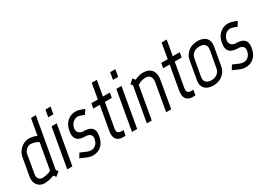

<svg xmlns="http://www.w3.org/2000/svg" viewBox="-8 -1406 2940 2128"><g transform="rotate(-30 1461.5 -341.5)"><path d="M314 -414Q288 -432 259.5 -439Q231 -446 216 -446Q201 -446 186.5 -440Q172 -434 160 -423.5Q148 -413 139.5 -398.5Q131 -384 128 -368L87 -131Q81 -99 98.5 -76.5Q116 -54 146 -54Q155 -54 171 -56.5Q187 -59 204 -63Q221 -67 235.5 -72.5Q250 -78 256 -85ZM365 -694H427L314 -56L335 -32L282 12L258 -18Q225 -3 190.5 3Q156 9 136 9Q107 9 84.5 -2Q62 -13 47 -32.5Q32 -52 26 -78.5Q20 -105 25 -135L66 -365Q71 -395 86 -421Q101 -447 123 -466.5Q145 -486 171.5 -497.5Q198 -509 227 -509Q242 -509 269 -505.5Q296 -502 328 -485Z M550 -695H616L600 -605H534ZM516 -500H582L494 0H428Z M919 -141Q906 -66 862 -28Q818 10 758 10Q740 10 721 6.5Q702 3 684 -5L604 -39L638 -94L719 -59Q743 -50 769 -50Q800 -50 826 -74.5Q852 -99 860 -145Q863 -164 858 -177.5Q853 -191 843 -199Q833 -207 820 -211Q807 -215 795 -215Q759 -215 730.5 -222Q702 -229 684.5 -245.5Q667 -262 660.5 -289.5Q654 -317 662 -359Q668 -396 684 -424.5Q700 -453 722 -472Q744 -491 771 -500.5Q798 -510 828 -510Q846 -510 863 -505.5Q880 -501 900 -494L936 -480L901 -425Q877 -434 863.5 -439Q850 -444 842 -446Q834 -448 830 -448.5Q826 -449 822 -449H817Q786 -449 757.5 -424Q729 -399 721 -354Q718 -335 723.5 -320.5Q729 -306 739.5 -296Q750 -286 763.5 -281Q777 -276 789 -276Q821 -276 848 -270.5Q875 -265 893.5 -250Q912 -235 919 -209Q926 -183 919 -141Z M1098 -439H1015L1026 -501H1109L1143 -695H1208L1174 -501H1263L1252 -439H1163L1108 -128Q1102 -92 1117.5 -78.5Q1133 -65 1158 -65H1186L1174 1H1141Q1115 1 1094.5 -6.5Q1074 -14 1060.5 -30.5Q1047 -47 1042.5 -72Q1038 -97 1044 -133Z M1379 -695H1445L1429 -605H1363ZM1345 -500H1411L1323 0H1257Z M1817 -425Q1825 -399 1822.5 -374Q1820 -349 1815 -322L1759 0H1694L1756 -352Q1763 -398 1743 -422.5Q1723 -447 1693 -447Q1676 -447 1648.5 -442.5Q1621 -438 1583 -415L1510 0H1447L1525 -443L1505 -466L1557 -511L1582 -481Q1639 -509 1687 -509Q1709 -509 1730.5 -504.5Q1752 -500 1769 -490Q1786 -480 1798.5 -464Q1811 -448 1817 -425Z M1992 -439H1909L1920 -501H2003L2037 -695H2102L2068 -501H2157L2146 -439H2057L2002 -128Q1996 -92 2011.5 -78.5Q2027 -65 2052 -65H2080L2068 1H2035Q2009 1 1988.5 -6.5Q1968 -14 1954.5 -30.5Q1941 -47 1936.5 -72Q1932 -97 1938 -133Z M2459 -358Q2464 -388 2456.5 -405.5Q2449 -423 2435.5 -432.5Q2422 -442 2405.5 -445Q2389 -448 2377 -448Q2365 -448 2347.5 -445Q2330 -442 2313 -432.5Q2296 -423 2282 -405.5Q2268 -388 2263 -358L2225 -147Q2220 -117 2227.5 -99Q2235 -81 2249 -71.5Q2263 -62 2279.5 -58.5Q2296 -55 2308 -55Q2320 -55 2337 -58.5Q2354 -62 2371 -71.5Q2388 -81 2402 -99Q2416 -117 2421 -147ZM2478 -140Q2470 -93 2447.5 -64.5Q2425 -36 2398 -20Q2371 -4 2343.5 1Q2316 6 2297 6Q2278 6 2252 1Q2226 -4 2204.5 -20Q2183 -36 2171 -64.5Q2159 -93 2167 -140L2207 -365Q2215 -412 2237.5 -440.5Q2260 -469 2287 -484.5Q2314 -500 2341.5 -505Q2369 -510 2388 -510Q2407 -510 2432.5 -505Q2458 -500 2480 -484.5Q2502 -469 2514 -440.5Q2526 -412 2518 -365Z M2871 -141Q2858 -66 2814 -28Q2770 10 2710 10Q2692 10 2673 6.5Q2654 3 2636 -5L2556 -39L2590 -94L2671 -59Q2695 -50 2721 -50Q2752 -50 2778 -74.5Q2804 -99 2812 -145Q2815 -164 2810 -177.5Q2805 -191 2795 -199Q2785 -207 2772 -211Q2759 -215 2747 -215Q2711 -215 2682.5 -222Q2654 -229 2636.5 -245.5Q2619 -262 2612.5 -289.5Q2606 -317 2614 -359Q2620 -396 2636 -424.5Q2652 -453 2674 -472Q2696 -491 2723 -500.5Q2750 -510 2780 -510Q2798 -510 2815 -505.5Q2832 -501 2852 -494L2888 -480L2853 -425Q2829 -434 2815.5 -439Q2802 -444 2794 -446Q2786 -448 2782 -448.5Q2778 -449 2774 -449H2769Q2738 -449 2709.5 -424Q2681 -399 2673 -354Q2670 -335 2675.5 -320.5Q2681 -306 2691.5 -296Q2702 -286 2715.5 -281Q2729 -276 2741 -276Q2773 -276 2800 -270.5Q2827 -265 2845.5 -250Q2864 -235 2871 -209Q2878 -183 2871 -141Z"/></g></svg>

Font: Marvel
Style: Bold Italic
Weight: 700
Italic angle: -12°
Designer: Carolina Trebol
Foundry: Carolina Trebol
Version: Version 1.001